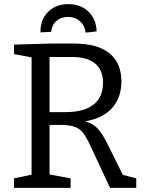

<svg xmlns="http://www.w3.org/2000/svg" viewBox="-20 -910 698 930"><path d="M575 -63 640 -46V0H513L421 -197Q400 -243 384 -264.5Q368 -286 342.5 -295.5Q317 -305 272 -305H220V-65L322 -46V0H48V-46L133 -64V-632L48 -648V-694L224 -699H339Q452 -699 510 -652Q568 -605 568 -515Q568 -438 523.5 -387.5Q479 -337 392 -322Q430 -312 452 -288.5Q474 -265 497 -220ZM220 -367H298Q386 -367 432.5 -403Q479 -439 479 -509Q479 -570 441 -602Q403 -634 328 -634H220ZM448 -758 395 -752Q391 -786 367.5 -807Q344 -828 309 -828Q275 -828 253 -808.5Q231 -789 228 -756L176 -753Q175 -814 212.5 -852Q250 -890 311 -890Q371 -890 408.5 -853.5Q446 -817 448 -758Z"/></svg>

Font: Bitter Pro
Style: Regular
Weight: 400
Designer: Sol Matas, and Bitter project Authors
Foundry: Sol Matas
Version: Version 1.010